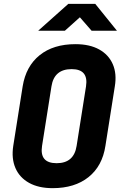

<svg xmlns="http://www.w3.org/2000/svg" viewBox="-20 -970 640 1000"><path d="M254 10Q181 10 131.5 -17.5Q82 -45 60.5 -94.5Q39 -144 49 -210L98 -520Q115 -625 186.5 -682.5Q258 -740 373 -740Q447 -740 496.5 -712.5Q546 -685 567.5 -635.5Q589 -586 578 -520L529 -210Q513 -105 441 -47.5Q369 10 254 10ZM275 -120Q365 -120 379 -210L428 -520Q442 -610 353 -610Q262 -610 248 -520L199 -210Q185 -120 275 -120ZM179 -810 336 -950H476L589 -810H457L396 -880L318 -810Z"/></svg>

Font: JetBrains Mono NL ExtraBold
Style: Italic
Weight: 800
Italic angle: -9°
Monospace: yes
Designer: Philipp Nurullin, Konstantin Bulenkov
Foundry: JetBrains
Version: Version 2.305; ttfautohint (v1.8.4.7-5d5b)